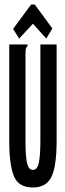

<svg xmlns="http://www.w3.org/2000/svg" viewBox="-20 -820 290 851"><path d="M126 11Q62 11 41.5 -39.5Q21 -90 21 -195V-623H102V-616Q96 -610 94.5 -603Q93 -596 93 -579V-194Q93 -126 100 -96.5Q107 -67 126 -67Q146 -67 152.5 -100.5Q159 -134 159 -197V-623H231V-198Q231 -83 208 -36Q185 11 126 11ZM65 -649 38 -692 118 -800H134L212 -694L185 -649L126 -715Z"/></svg>

Font: Inconsolata UltraCondensed Bold
Style: Regular
Weight: 700
Width: 1
Monospace: yes
Designer: Raph Levien, Cyreal, Brenton Simpson
Foundry: Raph Levien, Cyreal, Google
Version: Version 3.001; ttfautohint (v1.8.2.53-6de2)